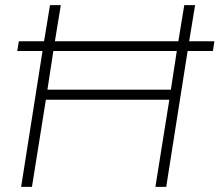

<svg xmlns="http://www.w3.org/2000/svg" viewBox="-20 -725 852 745"><path d="M62 0 145 -527H47L53 -565H151L174 -705H216L193 -565H672L695 -705H737L714 -565H812L806 -527H708L625 0H583L637 -338H158L104 0ZM164 -377H643L666 -527H187Z"/></svg>

Font: Mulish ExtraLight
Style: Italic
Weight: 200
Italic angle: -9°
Designer: Vernon Adams
Foundry: Vernon Adams
Version: Version 3.603